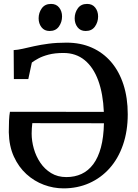

<svg xmlns="http://www.w3.org/2000/svg" viewBox="-20 -974 721 1004"><path d="M312 11Q259.5 11 209.2 -7.8Q159 -26.5 118.2 -63.5Q77.5 -100.5 52.5 -155.2Q27.5 -210 26 -282.5Q26 -314 27.2 -343Q28.5 -372 32 -389.5L523 -389Q519 -483.5 493.8 -552.8Q468.5 -622 422.8 -659.5Q377 -697 312 -697Q267 -697 234.5 -688.5Q202 -680 180.5 -668.2Q159 -656.5 146.5 -647L128 -560.5H52.5L51.5 -712Q72.5 -713 98.8 -719Q125 -725 158.5 -732.5Q192 -740 234 -745.5Q276 -751 328 -751Q401.5 -751 460.5 -724.8Q519.5 -698.5 561.2 -649.8Q603 -601 625.5 -531.8Q648 -462.5 648 -376.5Q648 -288.5 623.2 -216.8Q598.5 -145 553.2 -94.2Q508 -43.5 446.5 -16.2Q385 11 312 11ZM327 -48Q371 -48 406.5 -64.5Q442 -81 467.8 -115.5Q493.5 -150 507.8 -203.2Q522 -256.5 523.5 -329.5L149 -330Q147.5 -316.5 146.5 -303.5Q145.5 -290.5 145.5 -275.5Q145.5 -237 156.8 -197Q168 -157 190.8 -123.2Q213.5 -89.5 247.5 -68.8Q281.5 -48 327 -48ZM239 -812Q212 -812 197 -831.5Q182 -851 182 -878Q182 -907.5 198.5 -930.5Q215 -953.5 246.5 -953.5H247.5Q274.5 -953.5 289.5 -934.2Q304.5 -915 304.5 -888Q304.5 -858.5 288 -835.2Q271.5 -812 240 -812ZM427.5 -812Q400.5 -812 385.5 -831.5Q370.5 -851 370.5 -878Q370.5 -907.5 387 -930.5Q403.5 -953.5 435 -953.5H436Q463 -953.5 478 -934.2Q493 -915 493 -888Q493 -858.5 476.5 -835.2Q460 -812 428.5 -812Z"/></svg>

Font: Merriweather Medium
Style: Regular
Weight: 500
Version: Version 2.100